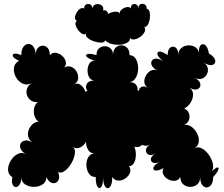

<svg xmlns="http://www.w3.org/2000/svg" viewBox="-20 -960 1176 1009"><path d="M45 -29Q27 -40 23.5 -58.5Q20 -77 27.5 -97Q35 -117 49 -132.5Q63 -148 81 -154Q99 -160 117 -149Q94 -163 88 -179Q82 -195 89 -207Q96 -219 113 -221.5Q130 -224 153 -211Q134 -222 129 -240Q124 -258 130.5 -276Q137 -294 151 -307Q165 -320 183 -321Q167 -332 161 -352Q155 -372 159.5 -392Q164 -412 179 -424Q159 -421 143.5 -431.5Q128 -442 122 -459Q116 -476 122 -494Q128 -512 149 -525Q124 -510 101 -520Q78 -530 64.5 -553Q51 -576 53 -601Q55 -626 80 -641Q54 -652 48.5 -663Q43 -674 54.5 -677.5Q66 -681 92 -670Q92 -700 103.5 -714.5Q115 -729 130 -729Q145 -729 156 -714.5Q167 -700 167 -670Q167 -695 178.5 -707.5Q190 -720 205 -720Q220 -720 231 -707.5Q242 -695 242 -670Q255 -685 273 -682.5Q291 -680 306 -667Q321 -654 325.5 -637Q330 -620 317 -605Q337 -616 355 -608.5Q373 -601 383 -583Q393 -565 390.5 -546Q388 -527 368 -515Q388 -527 406 -512Q424 -497 428 -477Q434 -482 440 -483Q426 -498 435.5 -517.5Q445 -537 478 -537Q459 -537 449.5 -552.5Q440 -568 440 -589Q440 -610 449.5 -625.5Q459 -641 478 -641Q445 -651 436 -661.5Q427 -672 440.5 -676Q454 -680 487 -670Q487 -694 500 -705.5Q513 -717 530.5 -717Q548 -717 561 -705.5Q574 -694 574 -670Q574 -696 587 -709Q600 -722 617.5 -722Q635 -722 648 -709Q661 -696 661 -670Q679 -670 690 -655.5Q701 -641 704.5 -619.5Q708 -598 703.5 -577.5Q699 -557 687.5 -543Q676 -529 658 -529Q683 -529 694.5 -515Q706 -501 702 -486Q706 -485 711 -483Q709 -496 723 -503Q737 -510 758 -498Q740 -509 738.5 -527.5Q737 -546 747 -563.5Q757 -581 774 -589.5Q791 -598 809 -587Q778 -605 775 -624Q772 -643 789.5 -650Q807 -657 838 -639Q811 -659 807.5 -673.5Q804 -688 818.5 -689Q833 -690 861 -670Q861 -700 875 -710Q889 -720 903 -710Q917 -700 917 -670Q917 -694 932 -707Q947 -720 967 -721.5Q987 -723 1004 -713.5Q1021 -704 1026 -683Q1024 -713 1035 -723Q1046 -733 1059 -722.5Q1072 -712 1078 -679Q1108 -661 1111 -643Q1114 -625 1097 -619Q1080 -613 1050 -631Q1069 -619 1072 -601Q1075 -583 1066 -567.5Q1057 -552 1040 -546.5Q1023 -541 1003 -552Q1031 -536 1033 -517.5Q1035 -499 1018 -491.5Q1001 -484 972 -501Q994 -489 994.5 -465.5Q995 -442 981.5 -420.5Q968 -399 948 -390Q966 -382 972.5 -365.5Q979 -349 973.5 -331Q968 -313 948 -303Q969 -307 987.5 -293Q1006 -279 1016.5 -257.5Q1027 -236 1024.5 -214Q1022 -192 1001 -180Q1020 -191 1040 -180.5Q1060 -170 1076 -148.5Q1092 -127 1098 -102.5Q1104 -78 1094 -60Q1123 -88 1128 -77Q1133 -66 1100 -29Q1100 -2 1089.5 11.5Q1079 25 1065.5 25Q1052 25 1042 11Q1032 -3 1032 -30Q1032 -4 1016.5 9Q1001 22 980 22Q959 22 943.5 9Q928 -4 928 -30Q918 -12 900 -10Q882 -8 864.5 -17Q847 -26 838.5 -42.5Q830 -59 840 -77Q811 -61 796.5 -64Q782 -67 787 -81Q792 -95 821 -111Q798 -99 784.5 -105Q771 -111 773 -125.5Q775 -140 797 -153Q775 -140 760.5 -147.5Q746 -155 747 -171.5Q748 -188 770 -201Q758 -194 747 -194Q736 -194 728 -199Q709 -182 686 -189Q694 -171 694 -147Q694 -123 685 -105Q676 -87 658 -87Q670 -68 662.5 -50.5Q655 -33 637.5 -21.5Q620 -10 601 -11Q582 -12 570 -30Q570 9 558 22.5Q546 36 534 22.5Q522 9 522 -30Q522 9 512.5 22Q503 35 493 22Q483 9 483 -30Q460 -29 447.5 -47.5Q435 -66 434 -90.5Q433 -115 444 -134Q455 -153 478 -154Q454 -153 442.5 -173.5Q431 -194 432 -216Q423 -196 402 -185.5Q381 -175 361 -189Q374 -181 374 -163Q374 -145 365.5 -123.5Q357 -102 343 -84Q329 -66 313.5 -57.5Q298 -49 285 -56Q294 -34 289.5 -19.5Q285 -5 273 0.5Q261 6 247 -1Q233 -8 224 -30Q224 -4 204 9Q184 22 158 22Q132 22 112 9Q92 -4 92 -30Q92 -4 83 9.5Q74 23 63.5 23Q53 23 46.5 10Q40 -3 45 -29ZM533 -748Q529 -736 512 -736Q495 -736 475 -742.5Q455 -749 441.5 -760Q428 -771 432 -783Q423 -776 411 -783Q399 -790 389.5 -803Q380 -816 377 -829.5Q374 -843 384 -850Q373 -856 374 -868.5Q375 -881 382.5 -894Q390 -907 401 -914Q412 -921 422 -915Q422 -931 433 -936.5Q444 -942 454.5 -936.5Q465 -931 465 -915Q469 -934 484 -937.5Q499 -941 512.5 -932.5Q526 -924 522 -905Q533 -908 540 -902Q547 -896 549 -887Q564 -897 585.5 -898.5Q607 -900 611 -886Q606 -898 618 -908.5Q630 -919 645.5 -922.5Q661 -926 667 -915Q667 -931 677 -936.5Q687 -942 696.5 -936.5Q706 -931 706 -915Q707 -932 718 -937.5Q729 -943 740 -937Q751 -931 751 -914Q762 -913 766 -897.5Q770 -882 767.5 -863Q765 -844 757 -830.5Q749 -817 738 -818Q747 -807 740 -792.5Q733 -778 718 -767Q703 -756 687 -753Q671 -750 663 -761Q665 -747 651 -737.5Q637 -728 615.5 -725.5Q594 -723 571 -728Q548 -733 533 -748Z"/></svg>

Font: Rubik Bubbles
Style: Regular
Weight: 400
Designer: Hubert and Fischer, NaN
Foundry: Hubert and Fischer, NaN
Version: Version 2.200